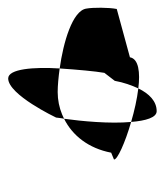

<svg xmlns="http://www.w3.org/2000/svg" viewBox="14 -488 412 481"><g transform="rotate(-90 220.5 -248.0)"><path d="M61 -169C59 -161 103 -141 155 -126C150 -179 157 -251 163 -294C121 -273 89 -233 78 -176ZM166 -314C165 -309 165 -302 163 -294L174 -299C191 -306 210 -310 230 -310C246 -310 267 -308 289 -305C293 -370 288 -434 264 -434C223 -434 166 -314 166 -314ZM155 -126C158 -89 166 -62 182 -62C207 -62 226 -81 239 -108C213 -111 182 -118 155 -126ZM239 -108C279 -103 313 -107 317 -129L438 -162C442 -182 442 -222 439 -238C434 -273 354 -296 289 -305C286 -260 282 -216 278 -193L258 -167C254 -145 247 -125 239 -108Z"/></g></svg>

Font: Corrode
Style: Ita
Weight: 400
Designer: Mew Too
Version: Version 0.532